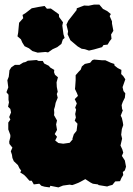

<svg xmlns="http://www.w3.org/2000/svg" viewBox="-20 -787 578 835"><path d="M196 28 174 25 160 21 151 12 127 15 118 -1H108L94 -17L85 -26L68 -37L72 -45L64 -56L58 -69L40 -86L34 -100L32 -114L27 -129L34 -145L21 -161L20 -171L25 -191V-200L16 -224V-254L25 -267L20 -278L28 -298L25 -313L15 -323L19 -342L17 -353V-375L8 -386L16 -407L12 -438L18 -453L20 -470L21 -481L29 -494L45 -505H65L81 -515L90 -517L101 -523L139 -526L148 -522H166L172 -511L192 -501L199 -493L216 -483L215 -473L219 -462L232 -451L226 -429L227 -409L231 -388L227 -378L231 -362L222 -340L219 -324L215 -311L216 -296L215 -286L228 -263L224 -246L228 -222L218 -204L228 -192L220 -176L234 -165L255 -162L283 -166L296 -181L295 -184L301 -203L313 -218L317 -249L305 -262L310 -276L307 -291L311 -310L307 -319L314 -337L305 -356L319 -370L315 -381L306 -400L307 -409L309 -438V-460L323 -476L331 -484L336 -498L349 -509L372 -514L381 -525L389 -528L423 -525H438L462 -514L477 -509L478 -502L492 -491L508 -483L507 -465L516 -456L525 -442L513 -408L517 -391L525 -381L523 -362L514 -344L509 -330L511 -313L514 -307L505 -284L510 -274L514 -256L516 -243L510 -226L507 -201L511 -184L507 -167L504 -154L512 -137L516 -123L510 -109L523 -89L528 -62L523 -46L514 -39L516 -26L508 -13L502 1L481 2L469 17L454 21L446 24L409 18L406 15L384 12L374 7L351 -8L329 4L321 8L303 15L294 18L283 16L254 20L234 28L199 21ZM367 -567 349 -573 335 -575 318 -585 286 -612 274 -638 276 -651 269 -680 277 -697 313 -743 314 -751 346 -763 365 -762 389 -767H412L428 -748L446 -739L462 -726L457 -717L467 -694V-685L473 -653L463 -637L465 -618L457 -608L448 -593L430 -591L424 -582L389 -572ZM144 -558 121 -565 106 -577 87 -586 77 -602 71 -616 56 -629 59 -645 63 -688 81 -708 78 -722 91 -730 118 -751 149 -757 174 -761 184 -749 201 -750 211 -743 236 -725 237 -713 254 -690 251 -676 256 -638 261 -622 253 -615 247 -596 229 -582 209 -573 189 -559 178 -561Z"/></svg>

Font: Winky Rough Black
Style: Regular
Weight: 900
Designer: Simon Atzbach
Foundry: typofactur
Version: Version 1.206; ttfautohint (v1.8.4.7-5d5b)